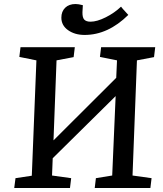

<svg xmlns="http://www.w3.org/2000/svg" viewBox="-20 -935 809 955"><path d="M618.2 -860.8Q582 -899.9 582 -901.9Q549.3 -870.6 505.9 -848.9Q462.4 -827.1 430.2 -827.1Q409.2 -827.1 399.4 -837.2Q389.6 -847.2 390.1 -874L392.1 -909.2Q369.6 -915 356 -915Q323.2 -915 304.2 -896.5Q285.2 -877.9 285.2 -847.2Q285.2 -808.6 318.6 -784.9Q352.1 -761.2 400.9 -761.2Q517.1 -761.2 618.2 -860.8ZM555.2 -457 242.2 -147.9 238.8 -62 334 -48.8 328.1 0H50.8L57.1 -48.8L138.2 -61L161.1 -634.8L76.2 -651.9L82 -700.2H352.1L346.2 -650.9L261.2 -634.8L246.1 -236.8L558.1 -547.9L562 -634.8L477.1 -651.9L482.9 -700.2H752L746.1 -650.9L661.1 -634.8L639.2 -62L733.9 -48.8L728 0H451.2L457 -48.8L538.1 -62Z"/></svg>

Font: Literata Book Medium
Style: Italic
Weight: 500
Italic angle: -3°
Designer: Latin by Veronika Burian and Jose Scaglione. Greek by Irene Vlachou. Cyrillic by Vera Evstafieva
Foundry: TypeTogether
Version: Version 1.003;PS 001.003;hotconv 1.0.88;makeotf.lib2.5.64775